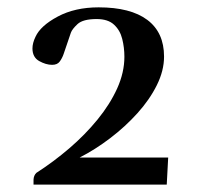

<svg xmlns="http://www.w3.org/2000/svg" viewBox="-20 -869 550 520"><path d="M70.8 -369.1V-382.3Q71.3 -394 78.6 -400.9Q125 -430.7 167.7 -467.3Q210.4 -503.9 244.1 -545.2Q277.8 -586.4 297.4 -629.6Q316.9 -672.9 316.9 -715.3Q316.9 -740.2 311 -763.7Q305.2 -787.1 288.8 -802.2Q272.5 -817.4 241.7 -817.4Q204.6 -817.4 189.9 -803.7Q175.3 -790 171.9 -780.3L152.3 -722.7Q148.4 -711.4 141.8 -702.4Q135.3 -693.4 121.1 -693.4Q104.5 -693.4 86.2 -703.6Q67.9 -713.9 67.9 -737.8Q67.9 -752.4 76.2 -769.5Q89.8 -799.3 136.5 -824.2Q183.1 -849.1 247.1 -849.1Q333.5 -849.1 378.9 -815.2Q424.3 -781.2 424.3 -715.8Q424.3 -677.7 404.8 -638.4Q385.3 -599.1 352.3 -562.5Q319.3 -525.9 278.6 -494.9Q237.8 -463.9 195.8 -442.4H435.5L431.6 -369.1Z"/></svg>

Font: Gelasio Medium
Style: Regular
Weight: 500
Designer: Eben Sorkin
Foundry: Eben Sorkin
Version: Version 1.008